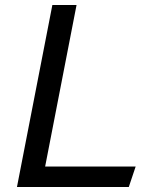

<svg xmlns="http://www.w3.org/2000/svg" viewBox="-20 -750 660 770"><path d="M48 0H496.5L524 -82H161L287 -730H190Z"/></svg>

Font: Monaspace Krypton
Style: Italic
Weight: 400
Italic angle: -11°
Designer: Riley Cran & the Lettermatic Team
Foundry: Lettermatic
Version: Version 1.101 (Monaspace Krypton)